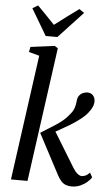

<svg xmlns="http://www.w3.org/2000/svg" viewBox="-67 -1085 663 1138"><g transform="rotate(5 265.0 -516.0)"><path d="M42 0 145 -745 82.5 -762 88.5 -792.5 231.5 -811 251 -799 140.5 0ZM403 10Q384 10 368.5 4Q353 -2 341 -15.2Q329 -28.5 318 -49L190.5 -290.5Q223 -312 253.2 -330Q283.5 -348 311 -369.2Q338.5 -390.5 361.5 -420.5Q378 -440.5 383.2 -461Q388.5 -481.5 390 -499Q391.5 -518 400.8 -530Q410 -542 423.2 -547.5Q436.5 -553 449 -553Q470 -553 482.2 -539.5Q494.5 -526 495 -506Q495.5 -489 488.2 -471.8Q481 -454.5 468 -438.5Q451 -416 423 -394.2Q395 -372.5 363.5 -353.2Q332 -334 303 -318.2Q274 -302.5 255 -292.5L268 -325L405.5 -100Q418.5 -79 432.2 -67.8Q446 -56.5 458 -56.5Q468.5 -56.5 480 -61.5Q491.5 -66.5 505.5 -81L520.5 -54Q512.5 -41 495.5 -26Q478.5 -11 455.2 -0.5Q432 10 403 10ZM173 -865 80 -1022 112.5 -1041.5Q138.5 -1015 164.5 -988.5Q190.5 -962 215.5 -935Q250 -962 285.8 -988.2Q321.5 -1014.5 358.5 -1041.5L388 -1021L242.5 -865Z"/></g></svg>

Font: Merriweather 48pt
Style: Italic
Weight: 400
Italic angle: -7.8°
Version: Version 2.101